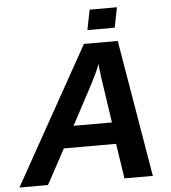

<svg xmlns="http://www.w3.org/2000/svg" viewBox="-79 -908 858 961"><g transform="rotate(-5 350.5 -428.0)"><path d="M507.3 0 480.5 -175.8H218.3L123 0H-20.5L363.8 -688H533.7L649.9 0ZM427.7 -582Q417.5 -550.8 379.9 -478.5L276.4 -284.2H469.2L436.5 -504.9Q427.7 -570.8 427.7 -582ZM387.2 -755.4 407.2 -856.4H544.4L524.4 -755.4Z"/></g></svg>

Font: Liberation Sans
Style: Bold Italic
Weight: 700
Italic angle: -12°
Designer: Steve Matteson
Foundry: Ascender Corporation
Version: Version 2.1.5